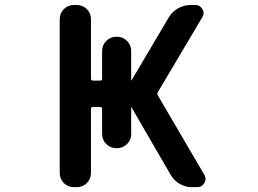

<svg xmlns="http://www.w3.org/2000/svg" viewBox="-20 -775 1040 774"><path d="M753.9 -20.5Q727.5 -20.5 704.6 -33.7Q681.6 -46.9 668 -70.3L509.8 -342.8L508.8 -343.8V-342.8V-235.4Q508.8 -210.9 492.2 -194.3Q475.6 -177.7 451.2 -177.7H449.2Q424.8 -177.7 408.2 -194.3Q391.6 -210.9 391.6 -235.4V-335.9Q391.6 -343.8 383.8 -343.8H354.5Q346.7 -343.8 346.7 -335.9V-78.1Q346.7 -53.7 330.1 -37.1Q313.5 -20.5 289.1 -20.5H278.3Q253.9 -20.5 237.3 -37.1Q220.7 -53.7 220.7 -78.1V-697.3Q220.7 -721.7 237.3 -738.3Q253.9 -754.9 278.3 -754.9H289.1Q313.5 -754.9 330.1 -738.3Q346.7 -721.7 346.7 -697.3V-458Q346.7 -450.2 354.5 -450.2H383.8Q391.6 -450.2 391.6 -458V-569.3Q391.6 -592.8 408.2 -609.9Q424.8 -627 449.2 -627H451.2Q475.6 -627 492.2 -609.9Q508.8 -592.8 508.8 -569.3V-451.2L509.8 -450.2L661.1 -706.1Q674.8 -728.5 698.2 -741.7Q721.7 -754.9 749 -754.9H767.6Q786.1 -754.9 795.9 -738.3Q800.8 -730.5 800.8 -722.7Q800.8 -713.9 795.9 -706.1L616.2 -403.3Q612.3 -397.5 616.2 -390.6L803.7 -70.3Q808.6 -61.5 808.6 -53.2Q808.6 -44.9 803.7 -37.1Q793.9 -20.5 775.4 -20.5Z"/></svg>

Font: Rounded Mgen+ 1m medium
Style: Regular
Weight: 500
Designer: [Source Han Sans]
Ryoko NISHIZUKA  (kana & ideographs); Paul D. Hunt (Latin, Greek & Cyrillic); Wenlong ZHANG  (bopomofo
Version: Version 1.059.20150602